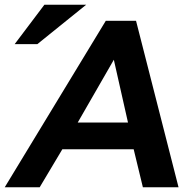

<svg xmlns="http://www.w3.org/2000/svg" viewBox="-24 -793 816 813"><path d="M542 -161 581 0H732L552 -705H424L-4 0H144L240 -161ZM458 -540 518 -274H305ZM38 -606H134L341 -773H164Z"/></svg>

Font: Geom SemiBold
Style: Bold Italic
Weight: 600
Italic angle: -10°
Version: Version 1.102